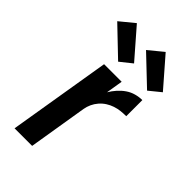

<svg xmlns="http://www.w3.org/2000/svg" viewBox="-235 -845 919 919"><g transform="rotate(45 225.0 -385.0)"><path d="M58 0 144 -520H263L249 -435Q261 -455 276.5 -472.5Q292 -490 311 -503Q330 -516 352 -522Q374 -528 395 -528V-419Q377 -419 358.5 -417Q340 -415 322 -409Q304 -403 287.5 -392.5Q271 -382 258 -367Q245 -352 237 -334.5Q229 -317 226 -299L177 0ZM379 -576 238 -710 311 -770 438 -624ZM183 -576 43 -710 116 -770 243 -624Z"/></g></svg>

Font: Iosevka Aile
Style: Bold Italic
Weight: 700
Italic angle: -9°
Designer: Belleve Invis
Foundry: Belleve Invis
Version: Version 28.0.1; ttfautohint (v1.8.4)